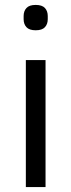

<svg xmlns="http://www.w3.org/2000/svg" viewBox="-20 -760 290 780"><path d="M125 -637Q99 -637 87.5 -649.5Q76 -662 76 -682V-695Q76 -715 87.5 -727.5Q99 -740 125 -740Q151 -740 162.5 -727.5Q174 -715 174 -695V-682Q174 -662 162.5 -649.5Q151 -637 125 -637ZM85 -516H165V0H85Z"/></svg>

Font: IBM Plex Sans Thai
Style: Regular
Weight: 400
Designer: Mike Abbink, Paul van der Laan, Pieter van Rosmalen, Ben Mitchell, Mark Frömberg
Foundry: Bold Monday
Version: Version 1.1